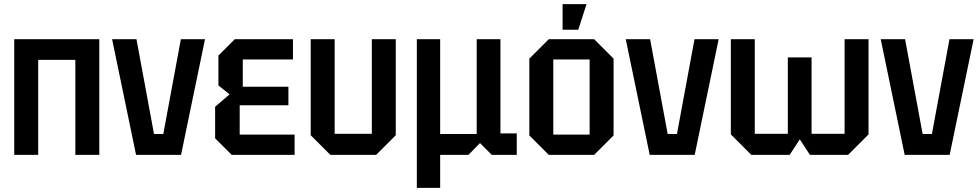

<svg xmlns="http://www.w3.org/2000/svg" viewBox="-20 -750 4749 930"><path d="M49 0V-560H461V0H345V-460H165V0Z M639 0 523 -560H641L726 -101H771L856 -560H973L857 0Z M1102 0 1022 -80V-233L1092 -293L1038 -336V-481L1117 -560H1399V-462H1156V-330H1377V-240H1141V-98H1407V0Z M1897 -560V-95L1802 0H1580L1485 -95V-560H1601V-102H1781V-560Z M1999 160V-560H2112V-101H2289V-560H2404V-104H2483V0H2362L2305 -57L2249 0H2112V160Z M2544 -94V-466L2638 -560H2858L2952 -466V-94L2858 0H2638ZM2660 -98H2836V-462H2660ZM2705 -606V-730H2821L2781 -606Z M3127 0 3011 -560H3129L3214 -101H3259L3344 -560H3461L3345 0Z M3911 -472V-102H4071V-560H4187V-99L4088 0H3903L3854 -75L3805 0H3619L3520 -99V-560H3636V-102H3796V-472Z M4362 0 4246 -560H4364L4449 -101H4494L4579 -560H4696L4580 0Z"/></svg>

Font: Tektur SemiCondensed Medium
Style: Regular
Weight: 500
Width: 4
Designer: Adam Jagosz
Foundry: Adam Jagosz
Version: Version 1.005;gftools[0.9.30]